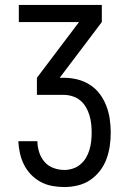

<svg xmlns="http://www.w3.org/2000/svg" viewBox="-20 -540 515 775"><path d="M240 215Q215 215 190.5 210.5Q166 206 144.5 194.5Q123 183 105.5 165Q88 147 77 125Q66 103 60.5 78.5Q55 54 54 30H131Q131 52 138 74Q145 96 159.5 113Q174 130 195.5 138Q217 146 240 146Q257 146 274 140.5Q291 135 304.5 123.5Q318 112 327 97Q336 82 341 65Q346 48 348 30.5Q350 13 350 -5Q350 -23 348 -40.5Q346 -58 341 -75Q336 -92 326.5 -108Q317 -124 303.5 -135Q290 -146 272.5 -151.5Q255 -157 238 -157H129V-226L299 -451H56V-520H391V-451L221 -226H238Q265 -226 292 -219.5Q319 -213 342.5 -198Q366 -183 382.5 -161Q399 -139 409 -113Q419 -87 423 -59.5Q427 -32 427 -5Q427 23 423 50Q419 77 409.5 102.5Q400 128 383 150Q366 172 343.5 187Q321 202 294 208.5Q267 215 240 215Z"/></svg>

Font: Iosevka QP
Style: Regular
Weight: 400
Designer: Belleve Invis
Foundry: Belleve Invis
Version: Version 20.0.0; ttfautohint (v1.8.4)